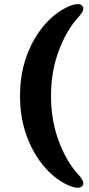

<svg xmlns="http://www.w3.org/2000/svg" viewBox="-20 -760 423 911"><path d="M75 -305Q75 -411.5 108.2 -499.2Q141.5 -587 196.2 -647.8Q251 -708.5 316 -733.5Q362.5 -750 373.5 -727.5Q381.5 -712 355 -682Q296.5 -619.5 259.2 -520.2Q222 -421 222 -305Q222 -189 259.2 -89.5Q296.5 10 355 72Q381.5 102.5 373.5 117.5Q362.5 140.5 316 124Q251 99 196.2 38.2Q141.5 -22.5 108.2 -110.5Q75 -198.5 75 -305Z"/></svg>

Font: Fraunces 9pt Soft
Style: Bold
Weight: 700
Version: Version 1.000;[b76b70a41]